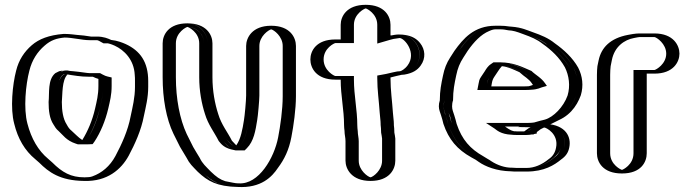

<svg xmlns="http://www.w3.org/2000/svg" viewBox="-20 -687 2873 798"><path d="M409 -356V-330C409 -293 402 -268 395 -237C384 -187 364 -140 339 -103H338C337 -102 337 -102 336 -102H316C290 -111 274 -133 255 -149C247 -155 242 -164 236 -174C222 -195 217 -228 217 -263C221 -301 217 -360 243 -377C243 -378 243 -378 244 -378C247 -379 249 -379 252 -379H253C260 -378 268 -377 278 -376C302 -374 329 -368 353 -368H379C389 -363 397 -359 409 -356ZM246 -546C197 -542 163 -530 134 -504C103 -477 79 -441 67 -395C52 -337 41 -236 59 -171C75 -108 106 -56 149 -20L165 -6C206 35 250 65 331 65C352 66 371 63 386 58C435 41 470 8 494 -36C519 -84 546 -142 558 -203C566 -241 576 -280 576 -326V-350C576 -359 576 -368 575 -376C572 -441 530 -485 483 -507C468 -514 449 -522 428 -522C414 -531 399 -535 383 -535H353C352 -535 350 -535 347 -536C330 -539 310 -541 293 -542C277 -544 268 -546 246 -546ZM202 -264V-263C202 -226 206 -191 223 -166C229 -156 235 -146 246 -137C264 -121 282 -98 314 -87H339L347 -88C374 -129 397 -179 410 -234C417 -265 424 -291 424 -330V-368L413 -371C402 -374 393 -377 383 -383H353C331 -383 305 -389 279 -391C268 -392 261 -393 254 -394H252C243 -394 237 -390 232 -387C198 -359 205 -297 202 -264ZM424 -507C412 -515 398 -520 383 -520H353C335 -520 313 -526 292 -527C275 -529 269 -531 247 -531C201 -528 171 -516 144 -493C115 -468 93 -434 82 -391C67 -335 57 -236 74 -175C89 -114 118 -65 159 -31L175 -17C215 23 253 50 331 50C351 51 368 49 381 44C426 28 458 -2 481 -43C506 -90 532 -147 543 -206C551 -245 561 -282 561 -326V-350C561 -359 561 -367 560 -375C557 -434 521 -472 477 -493C462 -500 445 -507 428 -507ZM232 -387C232 -387 239 -392 240 -393C244 -394 248 -394 252 -394H254C261 -393 268 -392 279 -391C305 -389 331 -383 353 -383H383C393 -377 402 -374 413 -371L424 -368V-330C424 -291 417 -265 410 -234C397 -179 374 -129 347 -88L339 -87H314C282 -98 264 -121 246 -137C235 -146 229 -156 223 -166C206 -191 202 -226 202 -263V-264C205 -297 198 -359 232 -387ZM424 -507H428C445 -507 462 -500 477 -493C521 -472 557 -434 560 -375C561 -367 561 -359 561 -350V-326C561 -282 551 -245 543 -206C532 -147 506 -90 481 -43C458 -2 426 28 381 44C368 49 351 51 331 50C253 50 215 23 175 -17L159 -31C118 -65 89 -114 74 -175C57 -236 67 -335 82 -391C93 -434 115 -468 144 -493C171 -516 201 -528 247 -531C285 -531 319 -520 353 -520H383C398 -520 412 -515 424 -507ZM217 -263C217 -227 222 -196 236 -174C243 -163 246 -156 255 -149C275 -131 289 -112 316 -102H339C363 -140 383 -187 395 -237C402 -269 409 -293 409 -330V-356C397 -359 389 -363 379 -368H353C329 -368 302 -374 278 -376C267 -377 260 -377 252 -379C250 -379 248 -378 246 -378C216 -360 221 -304 217 -263ZM428 -522C449 -522 468 -514 483 -507C530 -485 572 -441 575 -376C576 -368 576 -359 576 -350V-326C576 -280 566 -241 558 -203C546 -142 519 -84 494 -36C470 8 435 41 386 58C371 63 352 66 331 65C250 65 206 35 165 -6L149 -20C106 -56 75 -108 59 -171C41 -236 52 -337 67 -395C79 -441 103 -477 134 -504C163 -530 197 -542 246 -546H247C270 -546 276 -544 293 -542C312 -541 339 -535 353 -535H383C400 -535 415 -529 428 -522ZM182 -263C182 -227 186 -194 202 -170C208 -160 213 -151 224 -142C241 -127 255 -103 295 -90L304 -87H342L365 -88L373 -99C398 -137 418 -185 430 -236C437 -267 444 -292 444 -330V-365L427 -369C420 -371 416 -372 407 -377L396 -383H353C342 -383 317 -388 284 -391C271 -392 270 -392 261 -394H252C242 -394 233 -393 226 -391L210 -383C177 -356 186 -299 182 -263ZM353 -520H383C383 -520 388 -520 399 -513L410 -507H428C429 -507 442 -504 457 -497C496 -479 537 -439 540 -376C541 -368 541 -359 541 -350V-326C541 -281 531 -242 523 -204C512 -144 485 -86 460 -39C437 4 403 32 364 46C356 49 346 50 332 50H331C275 50 239 30 197 -12L180 -27C139 -61 110 -111 94 -173C77 -236 87 -336 102 -393C113 -438 136 -472 165 -497C191 -520 215 -528 249 -531C279 -531 323 -520 353 -520ZM353 -368H366C374 -364 382 -361 389 -359V-330C389 -292 382 -266 375 -235C364 -187 345 -142 322 -105C306 -115 293 -130 277 -144C268 -151 263 -159 257 -170C242 -193 237 -227 237 -263C240 -296 237 -353 260 -377C289 -374 310 -368 353 -368ZM442 -521C429 -527 411 -535 383 -535H358C340 -538 318 -541 299 -542C287 -543 273 -546 247 -546H244C183 -541 142 -525 112 -499C81 -472 58 -438 47 -393C32 -336 22 -236 39 -173C54 -111 83 -61 127 -25L143 -11C182 28 229 64 330 65C426 68 484 17 515 -40C540 -87 567 -145 578 -205C586 -243 596 -281 596 -326V-350C596 -429 563 -476 502 -504C488 -510 469 -518 442 -521Z M676 -507C676 -552 715 -590 760 -590C805 -590 843 -552 843 -507V-366C843 -310 854 -258 867 -215C879 -174 902 -142 922 -108L923 -106C930 -99 942 -83 957 -79L967 -77H974C999 -102 1007 -145 1014 -189C1017 -204 1023 -272 1023 -290V-496C1023 -541 1062 -580 1107 -580C1152 -580 1190 -541 1190 -496V-287C1190 -232 1180 -161 1171 -115C1161 -61 1141 -21 1114 15C1086 56 1038 95 969 90C943 90 921 83 899 79C866 69 848 55 824 32C804 10 789 -2 776 -28C768 -42 757 -60 749 -73L722 -127C692 -191 676 -276 676 -366ZM691 -507C691 -544 723 -575 760 -575C797 -575 828 -544 828 -507V-366C828 -308 839 -255 853 -211C867 -165 893 -132 911 -97C921 -87 934 -68 954 -64L966 -62H980C1014 -89 1022 -140 1029 -186C1032 -203 1038 -269 1038 -290V-496C1038 -532 1071 -565 1107 -565C1143 -565 1175 -533 1175 -496V-287C1175 -233 1165 -164 1156 -118C1146 -66 1128 -29 1102 6C1076 45 1033 80 970 75H969C946 75 925 68 903 64C873 55 858 43 835 21C813 -2 801 -11 789 -35C781 -50 769 -68 762 -80L735 -134C706 -195 691 -278 691 -366ZM691 -507V-366C691 -278 706 -195 735 -134L762 -80C769 -68 781 -50 789 -35C801 -11 813 -2 835 21C858 43 873 55 903 64C925 68 946 75 969 75H970C1033 80 1076 45 1102 6C1128 -29 1146 -66 1156 -118C1165 -164 1175 -233 1175 -287V-496C1175 -533 1143 -565 1107 -565C1071 -565 1038 -532 1038 -496V-290C1038 -269 1032 -203 1029 -186C1022 -140 1014 -89 980 -62H966L954 -64C930 -70 917 -91 911 -97C893 -132 867 -165 853 -211C839 -255 828 -308 828 -366V-507C828 -544 796 -575 759 -575C722 -575 691 -544 691 -507ZM676 -507V-366C676 -276 692 -191 722 -127L749 -73C756 -60 768 -42 776 -28C790 0 803 10 824 32C860 66 901 90 969 90C1038 95 1086 56 1114 15C1142 -22 1161 -61 1171 -115C1180 -161 1190 -232 1190 -287V-496C1190 -541 1152 -580 1107 -580C1062 -580 1023 -541 1023 -496V-290C1023 -271 1017 -205 1014 -189C1007 -144 999 -102 974 -77H967L957 -79C940 -84 930 -98 923 -106C904 -143 880 -173 867 -215C854 -258 843 -310 843 -366V-507C843 -552 804 -590 759 -590C714 -590 676 -552 676 -507ZM711 -507C711 -553 755 -575 759 -575C763 -575 808 -553 808 -507V-366C808 -309 818 -256 832 -213C845 -169 871 -137 889 -101C895 -95 905 -75 941 -66L959 -62H997L1006 -71C1035 -100 1042 -144 1049 -188C1052 -204 1058 -271 1058 -290V-496C1058 -537 1097 -563 1107 -565C1118 -563 1155 -536 1155 -496V-287C1155 -232 1145 -162 1136 -116C1120 -32 1056 81 972 75H969C958 75 942 71 916 66C894 59 879 48 856 26C835 4 822 -6 810 -31C802 -45 790 -63 783 -76L756 -130C727 -192 711 -277 711 -366ZM656 -507V-366C656 -277 671 -193 701 -131L728 -77C736 -64 747 -46 755 -32C768 -6 780 4 802 27C843 66 882 88 967 90C1066 96 1111 47 1135 11C1162 -25 1181 -64 1191 -117C1200 -163 1210 -233 1210 -287V-496C1210 -531 1186 -580 1107 -580C1028 -580 1003 -530 1003 -496V-290C1003 -270 997 -204 994 -188C988 -150 981 -109 962 -83C954 -91 949 -97 944 -102C926 -138 900 -169 887 -213C873 -256 863 -309 863 -366V-507C863 -542 838 -590 759 -590C680 -590 656 -542 656 -507Z M1430 -167C1430 -159 1431 -150 1432 -141V-140C1432 -126 1436 -113 1436 -100V-19C1436 26 1475 65 1520 65C1565 65 1603 26 1603 -19V-111C1602 -119 1601 -128 1599 -137C1599 -149 1598 -159 1597 -168V-172C1597 -187 1594 -203 1593 -220C1590 -268 1583 -312 1583 -363C1587 -364 1590 -364 1593 -364C1608 -368 1625 -373 1641 -376L1653 -377C1675 -380 1693 -391 1707 -410C1752 -470 1700 -553 1629 -543L1617 -541C1606 -540 1594 -537 1583 -534V-584C1583 -629 1545 -667 1500 -667C1455 -667 1416 -629 1416 -584V-523H1374C1328 -523 1290 -485 1290 -440C1290 -395 1328 -356 1374 -356H1416C1416 -290 1430 -229 1430 -167ZM1584 -137C1584 -149 1583 -159 1582 -167V-172C1582 -185 1579 -201 1578 -219C1575 -266 1568 -311 1568 -363V-376L1581 -378C1601 -381 1617 -387 1639 -391L1651 -392C1668 -395 1683 -403 1695 -419C1732 -468 1690 -537 1631 -528L1619 -526C1608 -525 1598 -523 1587 -520L1568 -514V-584C1568 -621 1537 -652 1500 -652C1463 -652 1431 -621 1431 -584V-508H1374C1336 -508 1305 -477 1305 -440C1305 -403 1337 -371 1374 -371H1431V-356C1431 -290 1445 -232 1445 -167C1445 -160 1446 -151 1447 -142V-140C1447 -129 1451 -116 1451 -100V-19C1451 17 1484 50 1520 50C1556 50 1588 18 1588 -19V-110C1587 -116 1586 -127 1584 -135ZM1584 -137V-135C1586 -127 1587 -116 1588 -110V-19C1588 18 1556 50 1520 50C1484 50 1451 17 1451 -19V-100C1451 -116 1447 -129 1447 -140V-142C1446 -151 1445 -160 1445 -167C1445 -231 1431 -292 1431 -356V-371H1374C1337 -371 1305 -403 1305 -440C1305 -477 1336 -508 1374 -508H1431V-584C1431 -621 1463 -652 1500 -652C1537 -652 1568 -621 1568 -584V-514L1587 -520C1598 -523 1608 -525 1619 -526L1631 -528C1690 -537 1732 -468 1695 -419C1683 -403 1668 -395 1651 -392L1639 -391C1617 -387 1601 -381 1581 -378L1568 -376V-363C1568 -311 1575 -266 1578 -219C1579 -201 1582 -185 1582 -172V-167C1583 -159 1584 -149 1584 -137ZM1603 -111V-19C1603 26 1565 65 1520 65C1475 65 1436 26 1436 -19V-100C1436 -114 1432 -124 1432 -141C1431 -148 1430 -159 1430 -167C1430 -230 1416 -288 1416 -356H1374C1328 -356 1290 -395 1290 -440C1290 -485 1328 -523 1374 -523H1416V-584C1416 -629 1455 -667 1500 -667C1545 -667 1583 -629 1583 -584V-534C1595 -537 1604 -539 1617 -541L1629 -543C1700 -553 1753 -471 1707 -410C1693 -391 1674 -380 1653 -377L1641 -376C1622 -373 1602 -366 1583 -363C1583 -312 1590 -268 1593 -220C1594 -203 1597 -187 1597 -172V-168C1598 -160 1599 -149 1599 -137C1601 -129 1602 -118 1603 -111ZM1564 -137V-136C1566 -127 1567 -118 1568 -111V-19C1568 21 1531 48 1520 50C1509 48 1471 21 1471 -19V-100C1471 -114 1467 -128 1467 -140V-141C1466 -150 1465 -159 1465 -167C1465 -230 1451 -291 1451 -356V-371H1374C1369 -371 1325 -394 1325 -440C1325 -487 1370 -508 1374 -508H1451V-584C1451 -630 1496 -652 1500 -652C1504 -652 1548 -630 1548 -584V-506L1603 -522C1612 -525 1620 -526 1628 -527L1641 -529C1662 -528 1713 -467 1674 -415C1662 -399 1648 -392 1643 -391L1631 -390C1604 -385 1590 -380 1570 -377L1548 -373V-363C1548 -311 1555 -268 1558 -220C1559 -203 1562 -186 1562 -172V-168C1563 -160 1564 -149 1564 -137ZM1619 -137C1619 -149 1618 -159 1617 -167V-172C1617 -186 1614 -202 1613 -219C1610 -267 1603 -311 1603 -363V-365C1619 -369 1638 -374 1649 -376L1661 -377C1696 -383 1715 -396 1728 -414C1751 -445 1747 -482 1726 -508C1714 -523 1695 -539 1654 -543C1643 -544 1631 -544 1619 -542L1608 -540H1603V-584C1603 -619 1579 -667 1500 -667C1421 -667 1396 -619 1396 -584V-523H1374C1294 -523 1270 -475 1270 -440C1270 -405 1294 -356 1374 -356H1396C1396 -289 1410 -231 1410 -167C1410 -159 1411 -150 1412 -142V-140C1412 -128 1416 -115 1416 -100V-19C1416 15 1441 65 1520 65C1599 65 1623 16 1623 -19V-111C1622 -118 1621 -128 1619 -136Z M2088 -410C2078 -411 2066 -413 2056 -413H2050C2042 -408 2034 -395 2029 -387L2013 -363C2007 -354 2007 -350 2004 -338L2002 -328H2160C2168 -328 2175 -328 2182 -329C2193 -329 2202 -333 2212 -336C2199 -356 2177 -366 2160 -383C2138 -392 2115 -403 2091 -409C2090 -410 2089 -410 2088 -410ZM2210 -164 2198 -158C2191 -152 2185 -149 2177 -143C2176 -143 2176 -143 2176 -142C2173 -141 2170 -141 2168 -141H2127C2124 -141 2118 -141 2111 -142C2089 -142 2078 -152 2064 -161H2160C2178 -161 2194 -162 2210 -164ZM2244 -172C2294 -171 2338 -128 2326 -72C2321 -49 2310 -32 2291 -19C2262 5 2223 26 2169 26H2127C2122 26 2115 26 2106 25C2050 25 2013 3 1978 -18L1960 -29C1902 -61 1866 -102 1843 -170C1840 -182 1837 -193 1833 -206C1827 -219 1824 -232 1824 -245C1824 -254 1825 -262 1828 -271C1828 -311 1834 -341 1841 -374C1847 -405 1857 -428 1872 -452L1890 -480C1916 -517 1945 -551 1988 -569C2005 -576 2022 -580 2039 -580H2059C2068 -580 2078 -579 2087 -578L2101 -576C2132 -574 2153 -565 2178 -556C2211 -544 2239 -533 2265 -512C2304 -484 2338 -453 2362 -410C2380 -375 2387 -330 2374 -288C2357 -239 2316 -193 2265 -178ZM2169 -396C2186 -379 2208 -368 2224 -344L2236 -327L2216 -322C2207 -319 2198 -314 2183 -314C2177 -313 2168 -313 2160 -313H1984L1989 -341C1991 -352 1994 -360 2001 -371L2016 -395C2022 -405 2032 -419 2045 -428H2056C2101 -428 2136 -410 2169 -396ZM2208 -179 2295 -190 2206 -145C2201 -141 2197 -139 2191 -135V-130L2179 -127C2175 -126 2172 -126 2168 -126H2127C2123 -126 2118 -126 2110 -127C2084 -127 2068 -141 2056 -149L2014 -176H2160C2177 -176 2193 -177 2208 -179ZM2107 10H2106C2063 10 2026 -4 2000 -21C1994 -25 1990 -28 1985 -31L1968 -42C1913 -73 1878 -110 1857 -174C1854 -187 1851 -197 1847 -210C1844 -222 1839 -232 1839 -245C1839 -253 1841 -261 1843 -269V-271C1843 -310 1849 -338 1856 -371C1862 -401 1870 -422 1885 -444L1902 -472C1928 -509 1955 -539 1994 -555C2009 -562 2024 -565 2039 -565H2059C2068 -565 2076 -564 2085 -563L2099 -561C2127 -559 2147 -551 2173 -542C2206 -530 2232 -520 2256 -500C2294 -473 2327 -443 2349 -403C2365 -370 2371 -331 2360 -293C2343 -247 2306 -205 2261 -192C2221 -181 2180 -170 2140 -159L2244 -157C2289 -156 2320 -119 2311 -75C2307 -55 2298 -42 2282 -31C2254 -8 2219 11 2169 11H2127C2122 11 2115 11 2107 10ZM2091 -425C2077 -426 2070 -428 2056 -428H2045C2032 -419 2022 -405 2016 -395L2001 -371C1994 -360 1991 -352 1989 -341L1984 -313H2160C2168 -313 2177 -313 2183 -314C2198 -314 2207 -319 2216 -322L2236 -327L2224 -344C2207 -369 2184 -381 2169 -396C2147 -405 2123 -416 2097 -423C2092 -425 2091 -425 2091 -425ZM2208 -179C2193 -177 2177 -176 2160 -176H2014L2056 -149C2068 -141 2084 -127 2110 -127C2118 -126 2123 -126 2127 -126H2168C2172 -126 2175 -126 2179 -127L2191 -130V-135C2197 -139 2201 -141 2206 -145L2295 -190ZM1839 -245C1839 -234 1842 -223 1847 -212C1853 -200 1854 -187 1857 -174C1878 -110 1913 -73 1968 -42L1985 -31C1990 -28 1994 -25 2000 -21C2026 -4 2063 10 2106 10H2107C2115 11 2122 11 2127 11H2169C2219 11 2253 -8 2281 -31C2296 -44 2307 -54 2311 -75C2320 -119 2289 -156 2244 -157L2140 -159C2180 -170 2221 -181 2261 -192C2306 -205 2343 -247 2360 -293C2371 -331 2365 -370 2349 -403C2327 -442 2294 -473 2256 -500C2230 -519 2207 -530 2173 -542C2147 -551 2127 -559 2099 -561L2085 -563C2076 -564 2068 -565 2059 -565H2039C2024 -565 2009 -562 1994 -555C1955 -539 1928 -509 1902 -472L1885 -444C1870 -422 1862 -401 1856 -371C1849 -338 1843 -310 1843 -271V-269C1841 -261 1839 -253 1839 -245ZM2160 -328H2002L2004 -338C2006 -349 2007 -355 2013 -363L2029 -387C2034 -395 2041 -406 2050 -413H2056C2068 -413 2076 -411 2090 -410L2092 -409C2116 -403 2138 -392 2160 -383C2180 -364 2199 -355 2212 -336C2194 -330 2183 -328 2160 -328ZM2127 -141H2168C2170 -141 2172 -141 2176 -142C2177 -142 2175 -143 2176 -143C2184 -148 2192 -153 2198 -158L2210 -164C2194 -162 2178 -161 2160 -161H2064C2077 -152 2090 -142 2111 -142C2119 -142 2123 -141 2127 -141ZM2106 25C2116 26 2121 26 2127 26H2169C2223 26 2263 5 2291 -19C2310 -32 2321 -49 2326 -72C2337 -128 2296 -170 2244 -172L2265 -178C2316 -193 2356 -238 2374 -288C2389 -329 2379 -375 2362 -410C2338 -452 2303 -485 2265 -512C2238 -534 2211 -544 2178 -556C2153 -565 2131 -574 2101 -576L2087 -578C2078 -579 2068 -580 2059 -580H2039C2022 -580 2005 -576 1988 -569C1945 -551 1917 -517 1890 -480L1872 -452C1856 -428 1847 -405 1841 -374C1834 -341 1828 -311 1828 -271C1826 -263 1824 -254 1824 -245C1824 -228 1830 -216 1833 -206C1837 -192 1840 -183 1843 -170C1866 -103 1902 -61 1960 -29L1978 -18C1983 -15 1986 -13 1992 -9C2019 10 2060 25 2106 25ZM2056 -428H2031L2021 -421C2007 -412 2000 -399 1995 -391L1979 -367C1972 -357 1971 -350 1969 -339L1964 -313H2160C2169 -313 2180 -313 2187 -314C2215 -315 2227 -323 2232 -324L2253 -330L2246 -340C2230 -364 2205 -376 2189 -392C2151 -408 2116 -428 2056 -428ZM2211 -138C2216 -141 2221 -146 2227 -150L2313 -193L2200 -178C2188 -176 2175 -176 2160 -176H2000L2035 -153C2044 -147 2060 -129 2107 -127C2114 -126 2120 -126 2127 -126H2168C2177 -126 2184 -127 2189 -128H2197L2200 -130L2211 -132ZM2109 10H2106C2079 10 2048 0 2022 -17C2017 -21 2011 -24 2006 -27L1988 -38C1935 -68 1900 -106 1878 -172C1875 -185 1872 -195 1868 -208C1864 -221 1859 -231 1859 -245C1859 -253 1860 -262 1863 -270V-271C1863 -311 1869 -340 1876 -373C1882 -403 1891 -425 1906 -448L1924 -476C1950 -513 1979 -544 2013 -558C2026 -564 2034 -565 2039 -565H2059C2064 -565 2070 -565 2076 -564L2093 -561C2113 -560 2126 -556 2155 -545C2188 -533 2211 -524 2235 -505C2273 -478 2305 -448 2328 -407C2345 -373 2351 -330 2339 -290C2322 -242 2280 -200 2245 -190C2239 -188 2232 -187 2225 -185L2133 -159L2242 -157C2250 -157 2303 -130 2291 -73C2287 -51 2276 -36 2261 -26C2232 -2 2200 11 2169 11H2127C2125 11 2115 10 2109 10ZM2139 -387C2159 -368 2178 -360 2191 -340L2195 -334C2177 -328 2180 -328 2160 -328H2022L2024 -340C2026 -351 2028 -358 2034 -367L2050 -391C2054 -397 2060 -406 2066 -412C2093 -409 2114 -398 2139 -387ZM2079 -161H2160C2172 -161 2184 -161 2194 -162L2177 -154C2172 -150 2166 -146 2159 -141H2127C2108 -141 2099 -147 2079 -161ZM2103 25C2114 26 2119 26 2127 26H2169C2242 26 2284 -1 2312 -24C2332 -38 2342 -53 2346 -74C2355 -117 2333 -167 2251 -172C2261 -175 2272 -177 2281 -180C2343 -198 2377 -244 2394 -291C2406 -331 2401 -371 2383 -406C2360 -447 2324 -480 2286 -507C2259 -529 2229 -541 2195 -553C2172 -561 2148 -573 2108 -576L2096 -577C2084 -579 2072 -580 2059 -580H2039C1950 -580 1905 -526 1869 -476L1851 -448C1836 -425 1827 -402 1821 -372C1814 -339 1808 -310 1808 -271V-270C1805 -261 1804 -253 1804 -245C1804 -230 1810 -219 1813 -208C1817 -195 1820 -186 1823 -172C1845 -107 1880 -66 1939 -33L1957 -23C1962 -20 1964 -18 1970 -14C1997 5 2044 24 2103 25Z M2648 -50V-381H2700C2745 -381 2784 -419 2784 -464C2784 -509 2745 -548 2700 -548H2638C2627 -548 2615 -546 2601 -543C2542 -532 2500 -496 2488 -438L2483 -413C2482 -403 2481 -391 2481 -376V-50C2481 -4 2519 34 2565 34C2611 34 2648 -4 2648 -50ZM2633 -50V-396H2700C2737 -396 2769 -428 2769 -464C2769 -500 2736 -533 2700 -533H2638C2629 -533 2617 -531 2604 -528C2550 -518 2513 -487 2503 -435L2498 -411C2497 -403 2496 -390 2496 -376V-50C2496 -12 2527 19 2564 19C2601 19 2633 -12 2633 -50ZM2633 -50C2633 -12 2601 19 2564 19C2527 19 2496 -12 2496 -50V-376C2496 -390 2497 -403 2498 -411L2503 -435C2513 -487 2550 -518 2604 -528C2617 -531 2629 -533 2638 -533H2700C2736 -533 2769 -500 2769 -464C2769 -428 2737 -396 2700 -396H2633ZM2648 -50C2648 -4 2611 34 2565 34C2519 34 2481 -4 2481 -50V-376C2481 -391 2482 -404 2483 -413L2488 -438C2500 -496 2542 -532 2601 -543C2614 -546 2626 -548 2638 -548H2700C2745 -548 2784 -509 2784 -464C2784 -419 2745 -381 2700 -381H2648ZM2613 -50C2613 -2 2568 19 2565 19C2562 19 2516 -2 2516 -50V-376C2516 -390 2517 -403 2518 -412L2523 -437C2534 -494 2576 -522 2615 -529C2624 -531 2636 -533 2638 -533H2700C2709 -532 2749 -505 2749 -464C2749 -421 2707 -397 2700 -396H2613ZM2668 -50V-381H2700C2779 -381 2804 -430 2804 -464C2804 -498 2779 -548 2700 -548H2638C2617 -548 2603 -544 2590 -542C2516 -528 2479 -489 2468 -436L2463 -412C2462 -403 2461 -390 2461 -376V-50C2461 -14 2485 34 2565 34C2645 34 2668 -14 2668 -50Z"/></svg>

Font: Blanket
Style: Black
Weight: 900
Foundry: Cannot Into Space Fonts
Version: Version 0.9